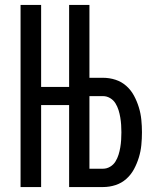

<svg xmlns="http://www.w3.org/2000/svg" viewBox="-20 -755 640 775"><path d="M63 0V-735H146V-404H259V-735H341V-441H396Q422 -441 446.5 -433Q471 -425 490 -408Q509 -391 521 -368.5Q533 -346 540.5 -321.5Q548 -297 550.5 -271.5Q553 -246 553 -221Q553 -195 550.5 -169.5Q548 -144 540.5 -119.5Q533 -95 521 -72.5Q509 -50 490 -33Q471 -16 446.5 -8Q422 0 396 0H259V-331H146V0ZM396 -74Q411 -74 424.5 -82Q438 -90 446 -103Q454 -116 458.5 -130.5Q463 -145 465.5 -160Q468 -175 469 -190Q470 -205 470 -221Q470 -236 469 -251Q468 -266 465.5 -281Q463 -296 458.5 -310.5Q454 -325 446 -338Q438 -351 424.5 -359Q411 -367 396 -367H341V-74Z"/></svg>

Font: Iosevka Custom Extended
Style: Regular
Weight: 400
Width: 7
Monospace: yes
Designer: Belleve Invis
Foundry: Belleve Invis
Version: Version 11.2.4; ttfautohint (v1.8.4)